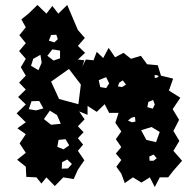

<svg xmlns="http://www.w3.org/2000/svg" viewBox="-20 -735 777 774"><path d="M294 -614 322 -582 294 -550 323 -522 294 -495 320 -492 312 -467 326 -495 357 -492 370 -526 396 -501 418 -542 444 -504 478 -522 508 -498 548 -510 573 -476 616 -472 629 -430 678 -418 661 -370 707 -341 676 -295 702 -252 679 -207 703 -167 679 -127 714 -87 679 -47 658 -20H624L604 19L584 -20L550 1L516 -20L483 3L469 -35L449 -63L469 -90L447 -116L469 -142L447 -174L469 -205L445 -240L458 -280H420L402 -315L370 -284L333 -308V-272L299 -286L321 -254L294 -226L317 -202L294 -178L315 -152L294 -127L320 -89L294 -51L277 -13L235 -20L201 15L167 -20L147 5L127 -20L86 -22L84 -63L49 -91L84 -119L59 -157L84 -194L50 -218L84 -242L47 -278L84 -314L53 -344L84 -374L57 -402L84 -430L64 -464L84 -498L57 -529L84 -561L58 -593L84 -625L66 -657L95 -680L131 -715L167 -680L191 -711L215 -680L251 -715ZM207 -595 186 -594 177 -571 199 -564 213 -577ZM222 -531 191 -536 171 -510 196 -491 222 -500ZM143 -514 114 -498 105 -470 135 -452 148 -482ZM306 -394 258 -457 186 -406 218 -336 296 -315ZM612 -432H603L604 -421L613 -422L620 -428ZM408 -424 378 -412 384 -384 408 -380 420 -399ZM475 -411 461 -402 455 -387 472 -384 488 -394ZM597 -332 578 -324 574 -303 596 -297 604 -314ZM138 -328 107 -327 96 -295 125 -290 155 -298ZM210 -271 181 -289 157 -255 186 -232 225 -236ZM524 -264 509 -260 496 -249 512 -242 526 -245ZM591 -223 549 -210 570 -171 609 -162 624 -203ZM244 -174 216 -171 211 -143 236 -133 259 -149ZM599 -112 582 -104 583 -87H599L612 -97ZM251 -92 230 -81 229 -55 254 -56 270 -74Z"/></svg>

Font: Rubik Gemstones
Style: Regular
Weight: 400
Designer: Hubert and Fischer, NaN
Foundry: Hubert and Fischer, NaN
Version: Version 2.200